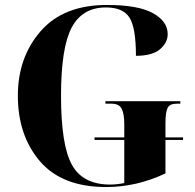

<svg xmlns="http://www.w3.org/2000/svg" viewBox="-20 -744 785 774"><path d="M408 10Q531 10 647 -45V-180H718V-190H647V-247Q647 -291 655.5 -308.5Q664 -326 692 -326H707V-336H405V-326H430Q460 -326 470.5 -305.5Q481 -285 481 -244V-190H361V-180H481V-6Q450 0 424 0Q314 0 270 -79.5Q226 -159 226 -358Q226 -552 269 -633Q312 -714 407 -714Q476 -714 502 -673Q528 -632 528 -519Q594 -519 625 -545.5Q656 -572 656 -606Q656 -658 596.5 -691Q537 -724 411 -724Q236 -724 144 -618.5Q52 -513 52 -358Q52 -198 141 -94Q230 10 408 10Z"/></svg>

Font: Noto Serif Display SemiCondensed Extra
Style: Regular
Weight: 800
Width: 4
Designer: Monotype Design Team
Foundry: Monotype Imaging Inc.
Version: Version 1.900